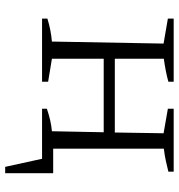

<svg xmlns="http://www.w3.org/2000/svg" viewBox="6 -568 707 760"><g transform="rotate(90 360.0 -187.5)"><path d="M53 0V-21Q75 -28 98 -32.5Q121 -37 144 -39L152 -481L53 -498V-521H303V-500Q264 -489 212 -482V-288H504L507 -481L410 -498V-521H659V-500Q640 -495 616.5 -490Q593 -485 568 -482V-44H665V146H640L608 0H410V-19Q433 -27 455 -32Q477 -37 499 -39L503 -244H212V-39L303 -24V0Z"/></g></svg>

Font: Piazzolla SC Light
Style: Regular
Weight: 300
Designer: Juan Pablo del Peral
Foundry: Huerta Tipografica
Version: Version 1.330